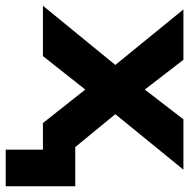

<svg xmlns="http://www.w3.org/2000/svg" viewBox="-20 -516 661 671"><g transform="rotate(90 310.5 -180.5)"><path d="M-5 0 202 -253 8 -491H184L288 -356L392 -491H568L374 -253L489 -113H626V130H498V0H405L288 -148L171 0Z"/></g></svg>

Font: Nunito Sans ExtraBold
Style: Regular
Weight: 800
Designer: Vernon Adams
Foundry: Vernon Adams
Version: Version 3.101; ttfautohint (v1.8.4.7-5d5b);gftools[0.9.27]